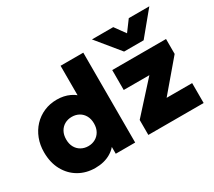

<svg xmlns="http://www.w3.org/2000/svg" viewBox="-143 -1044 1482 1332"><g transform="rotate(-30 598.0 -378.0)"><path d="M281 15Q208 15 150.2 -18.5Q92.5 -52 59 -113.2Q25.5 -174.5 25.5 -257.5Q25.5 -315.5 44.5 -365Q63.5 -414.5 98.2 -451.5Q133 -488.5 180.2 -509.2Q227.5 -530 284.5 -530Q340 -530 386 -508.5Q432 -487 467.5 -441.5L425 -400V-720H607V0H451.5V-136.5L476 -95.5Q456 -46 404.2 -15.5Q352.5 15 281 15ZM314.5 -140.5Q346 -140.5 371.2 -154.8Q396.5 -169 411.2 -195.2Q426 -221.5 426 -257.5Q426 -293.5 411.5 -319.8Q397 -346 371.8 -360.2Q346.5 -374.5 314.5 -374.5Q282.5 -374.5 257.2 -360.2Q232 -346 217.5 -319.8Q203 -293.5 203 -257.5Q203 -221.5 217.5 -195.2Q232 -169 257.5 -154.8Q283 -140.5 314.5 -140.5ZM712.5 0V-120L926 -355.5H720.5V-515H1151.5V-395.5L951 -159.5H1155.5V0ZM856 -585 705 -769.5H875.5L937 -684.5L1000 -769.5H1164.5L1012.5 -585Z"/></g></svg>

Font: Geologica ExtraBold
Style: Regular
Weight: 800
Designer: Sindre Bremnes, Frode Helland
Foundry: Monokrom Skriftforlag AS
Version: Version 1.010;gftools[0.9.28]